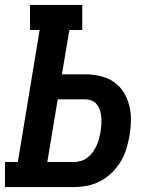

<svg xmlns="http://www.w3.org/2000/svg" viewBox="-24 -755 644 775"><path d="M-4 0V-101H48L136 -634H97V-735H308V-634H256L226 -455H320Q351 -455 381 -448Q411 -441 435 -424.5Q459 -408 474.5 -383.5Q490 -359 497.5 -330Q505 -301 504.5 -269.5Q504 -238 499 -208Q494 -181 486 -154Q478 -127 463 -102.5Q448 -78 427 -57.5Q406 -37 380 -23.5Q354 -10 327 -5Q300 0 273 0ZM167 -101H273Q287 -101 301.5 -105Q316 -109 328.5 -118.5Q341 -128 350 -140.5Q359 -153 365.5 -166.5Q372 -180 375.5 -194.5Q379 -209 382 -223Q384 -237 385 -251.5Q386 -266 385 -280.5Q384 -295 380 -308Q376 -321 368 -332Q360 -343 347 -348.5Q334 -354 320 -354H209Z"/></svg>

Font: Iosevka Etoile Oblique
Style: Bold
Weight: 700
Italic angle: -9°
Designer: Belleve Invis
Foundry: Belleve Invis
Version: Version 15.5.2; ttfautohint (v1.8.4)